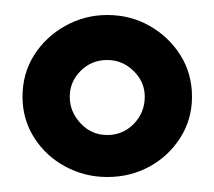

<svg xmlns="http://www.w3.org/2000/svg" viewBox="-20 -733 286 256"><path d="M123 -713Q93 -713 67 -698.5Q41 -684 25.5 -659.5Q10 -635 10 -604Q10 -574 25.5 -549.5Q41 -525 67 -511Q93 -497 123 -497Q154 -497 179.5 -511Q205 -525 220.5 -549.5Q236 -574 236 -604Q236 -635 220.5 -659.5Q205 -684 179.5 -698.5Q154 -713 123 -713ZM123 -553Q102 -553 87.5 -568.5Q73 -584 73 -604Q73 -624 87.5 -638.5Q102 -653 123 -653Q143 -653 158 -638.5Q173 -624 173 -604Q173 -583 158.5 -568Q144 -553 123 -553Z"/></svg>

Font: Catamaran Thin Medium
Style: Regular
Weight: 500
Version: Version 2.000